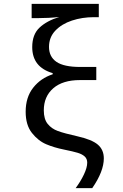

<svg xmlns="http://www.w3.org/2000/svg" viewBox="-20 -780 640 995"><path d="M432 63Q432 43 419 31Q406 19 383 12Q360 5 311 -5Q261 -15 219.5 -32.5Q178 -50 145.5 -91Q113 -132 113 -201Q113 -276 152 -325.5Q191 -375 253 -395V-401Q147 -432 147 -536Q147 -601 184.5 -636.5Q222 -672 287 -692Q233 -686 174 -686H144V-760H492V-691H466Q406 -691 353 -673.5Q300 -656 267 -621.5Q234 -587 234 -537Q234 -486 272.5 -459.5Q311 -433 396 -433H479V-365H394Q305 -365 256 -322.5Q207 -280 207 -208Q207 -163 227 -138Q247 -113 280 -101Q313 -89 380 -74Q456 -57 487 -30.5Q518 -4 518 41Q518 108 458 195H372Q398 160 415 124Q432 88 432 63Z"/></svg>

Font: Noto Sans Mono UI
Style: Regular
Weight: 400
Monospace: yes
Designer: Monotype Design team
Foundry: Monotype Imaging Inc.
Version: Version 1.000